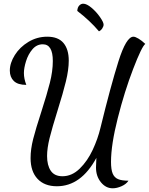

<svg xmlns="http://www.w3.org/2000/svg" viewBox="-20 -917 804 1036"><path d="M498 -13 500 -65Q417 88 287 88Q220 88 182.5 48Q145 8 145 -64Q145 -112 159 -167Q173 -222 203 -314Q233 -407 249 -470Q265 -533 265 -588Q265 -678 211 -678Q178 -678 155 -651Q132 -624 120.5 -587Q109 -550 109 -523Q109 -492 122 -459Q76 -459 54.5 -480Q33 -501 33 -536Q33 -577 60 -620Q87 -663 133.5 -691Q180 -719 235 -719Q294 -719 322.5 -685Q351 -651 351 -590Q351 -541 335.5 -477.5Q320 -414 291 -322Q261 -226 247.5 -171.5Q234 -117 234 -75Q234 -25 254 4.5Q274 34 317 34Q368 34 410 -7Q452 -48 480 -108Q508 -168 522 -227Q577 -452 619 -585.5Q661 -719 700 -719Q710 -719 727.5 -708.5Q745 -698 764 -680Q745 -666 698.5 -545Q652 -424 615.5 -280Q579 -136 579 -44Q579 -2 588 19.5Q597 41 617 49.5Q637 58 673 58Q662 76 636.5 87.5Q611 99 588 99Q551 99 524.5 66.5Q498 34 498 -13ZM397 -858Q398 -877 407.5 -887Q417 -897 429 -897Q448 -897 474 -875Q500 -853 519.5 -825Q539 -797 539 -784Q539 -775 532 -764Q525 -753 514 -748Q465 -806 397 -858Z"/></svg>

Font: Dancing Script
Style: Bold
Weight: 700
Designer: Pablo Impallari
Foundry: Pablo Impallari
Version: Version 2.000